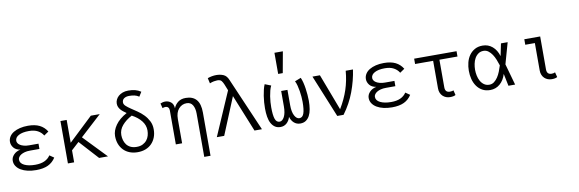

<svg xmlns="http://www.w3.org/2000/svg" viewBox="-60 -1310 6126 2030"><g transform="rotate(-10 3002.5 -295.5)"><path d="M5.9 -330.1Q5.9 -360.8 22 -386.5Q38.1 -412.1 67.1 -429.4Q96.2 -446.8 135.5 -456.3Q174.8 -465.8 222.2 -465.8Q296.9 -465.8 345.9 -441.4Q395 -417 424.8 -368.2L375 -334Q355 -368.2 317.4 -388.7Q279.8 -409.2 222.2 -409.2Q152.8 -409.2 113 -387.7Q73.2 -366.2 73.2 -330.1Q73.2 -317.9 80.6 -305.4Q87.9 -293 103.5 -283Q119.1 -272.9 143.1 -266.4Q167 -259.8 199.2 -259.8H299.8V-203.1H199.2Q166 -203.1 141.6 -196.5Q117.2 -189.9 100.6 -179.4Q84 -168.9 75.4 -155.5Q66.9 -142.1 66.9 -128.9Q66.9 -89.8 111.3 -67.9Q155.8 -45.9 228 -45.9Q288.1 -45.9 328.1 -64.5Q368.2 -83 391.1 -118.2L438 -85.9Q407.2 -37.1 356.7 -12.9Q306.2 11.2 228 11.2Q179.2 11.2 137.7 1.7Q96.2 -7.8 65.7 -25.9Q35.2 -43.9 17.6 -70.1Q0 -96.2 0 -128.9Q0 -164.1 27.6 -193.1Q55.2 -222.2 100.1 -231Q51.8 -238.8 28.8 -267.8Q5.9 -296.9 5.9 -330.1Z M1000 0H904.8L718.8 -204.1L636.7 -128.9V0H569.8V-455.1H636.7V-210L896 -455.1H991.7L763.7 -246.1Z M1254.9 -533.2Q1254.9 -513.2 1274.9 -494.6Q1294.9 -476.1 1325 -456.1Q1355 -436 1390.4 -412.1Q1425.8 -388.2 1455.8 -357.2Q1485.8 -326.2 1505.9 -287.1Q1525.9 -248 1525.9 -198.2Q1525.9 -150.9 1511.2 -113Q1496.6 -75.2 1469.7 -47.1Q1442.9 -19 1404.3 -3.9Q1365.7 11.2 1317.9 11.2Q1271 11.2 1232.4 -3.9Q1193.8 -19 1166.7 -47.1Q1139.6 -75.2 1125.2 -113Q1110.8 -150.9 1110.8 -198.2Q1110.8 -255.9 1151.4 -314Q1191.9 -372.1 1273.9 -417Q1255.9 -429.2 1240.2 -441.7Q1224.6 -454.1 1213.1 -467.5Q1201.7 -481 1194.8 -497.1Q1188 -513.2 1188 -533.2Q1188 -554.2 1197.5 -574.7Q1207 -595.2 1225.3 -611.6Q1243.7 -627.9 1270.3 -637.9Q1296.9 -647.9 1330.6 -647.9Q1371.6 -647.9 1403.8 -639.9Q1436 -631.8 1465.8 -611.8L1436 -564Q1412.6 -580.1 1386.7 -585.4Q1360.8 -590.8 1330.6 -590.8Q1297.9 -590.8 1276.4 -576.4Q1254.9 -562 1254.9 -533.2ZM1459 -198.2Q1459 -253.9 1422.9 -300Q1386.7 -346.2 1321.8 -380.9Q1256.8 -346.2 1217.3 -300Q1177.7 -253.9 1177.7 -196.8Q1177.7 -168.9 1185.3 -142.1Q1192.9 -115.2 1209.2 -93.5Q1225.6 -71.8 1252.7 -58.8Q1279.8 -45.9 1317.9 -45.9Q1356 -45.9 1382.8 -59.6Q1409.7 -73.2 1426.8 -94.7Q1443.8 -116.2 1451.4 -143.1Q1459 -169.9 1459 -198.2Z M1785.6 -377.9Q1800.8 -416 1832.8 -440.9Q1864.7 -465.8 1915.5 -465.8Q1990.7 -465.8 2029.8 -420.9Q2068.8 -376 2068.8 -282.2V182.1H2001.5V-282.2Q2001.5 -338.9 1980.5 -374Q1959.5 -409.2 1915.5 -409.2Q1864.7 -409.2 1830.3 -370.1Q1795.9 -331.1 1795.9 -259.8V0H1728.5V-365.2Q1728.5 -386.2 1717.5 -397.7Q1706.5 -409.2 1689.5 -409.2Q1672.9 -409.2 1656.7 -401.9L1643.6 -454.1Q1653.8 -459 1667.7 -462.4Q1681.6 -465.8 1695.8 -465.8Q1730.5 -465.8 1757.1 -444.3Q1783.7 -422.9 1785.6 -377.9Z M2572.8 0 2411.6 -397.9 2247.6 0H2168.5L2371.6 -467.8L2343.8 -537.1Q2334.5 -559.1 2322 -575Q2309.6 -590.8 2276.4 -590.8Q2262.7 -590.8 2240.7 -586.9Q2218.8 -583 2195.8 -573.2L2182.6 -630.9Q2229.5 -647.9 2276.4 -647.9Q2318.4 -647.9 2353 -633.1Q2387.7 -618.2 2406.7 -569.8L2652.8 0Z M2957.5 -79.1Q2946.3 -39.1 2918.5 -13.9Q2890.6 11.2 2851.6 11.2Q2816.4 11.2 2792 -5.4Q2767.6 -22 2752 -51Q2736.3 -80.1 2729.5 -121.1Q2722.7 -162.1 2722.7 -210.9Q2722.7 -241.2 2725.1 -275.6Q2727.5 -310.1 2732.9 -344Q2738.3 -377.9 2745.8 -409.4Q2753.4 -440.9 2763.7 -463.9L2829.6 -438Q2818.4 -416 2811 -387.5Q2803.7 -358.9 2798.6 -327.9Q2793.5 -296.9 2791.5 -266.4Q2789.6 -235.8 2789.6 -210.9Q2789.6 -127 2803.5 -86.4Q2817.4 -45.9 2851.6 -45.9Q2881.3 -45.9 2902.3 -85.9Q2923.3 -126 2923.3 -198.2V-362.8H2990.7V-198.2Q2990.7 -126 3012.2 -85.9Q3033.7 -45.9 3063.5 -45.9Q3097.7 -45.9 3112.1 -86.4Q3126.5 -127 3126.5 -210.9Q3126.5 -235.8 3124 -266.4Q3121.6 -296.9 3116.5 -327.9Q3111.3 -358.9 3104 -387.5Q3096.7 -416 3085.4 -438L3151.4 -463.9Q3161.6 -440.9 3169.7 -409.4Q3177.7 -377.9 3182.6 -344Q3187.5 -310.1 3190.4 -275.6Q3193.4 -241.2 3193.4 -210.9Q3193.4 -162.1 3186.5 -121.1Q3179.7 -80.1 3164.1 -51Q3148.4 -22 3124 -5.4Q3099.6 11.2 3063.5 11.2Q3024.4 11.2 2996.3 -13.9Q2968.3 -39.1 2957.5 -79.1ZM3013.7 -772.9 2972.7 -545.9H2923.3V-772.9Z M3710.4 -455.1Q3693.4 -337.9 3649.9 -220.9Q3606.4 -104 3529.3 0H3461.4L3275.4 -455.1H3355.5L3503.4 -64.9Q3561.5 -161.1 3592.5 -255.1Q3623.5 -349.1 3632.3 -455.1Z M3827.1 -330.1Q3827.1 -360.8 3843.3 -386.5Q3859.4 -412.1 3888.4 -429.4Q3917.5 -446.8 3956.8 -456.3Q3996.1 -465.8 4043.5 -465.8Q4118.2 -465.8 4167.2 -441.4Q4216.3 -417 4246.1 -368.2L4196.3 -334Q4176.3 -368.2 4138.7 -388.7Q4101.1 -409.2 4043.5 -409.2Q3974.1 -409.2 3934.3 -387.7Q3894.5 -366.2 3894.5 -330.1Q3894.5 -317.9 3901.9 -305.4Q3909.2 -293 3924.8 -283Q3940.4 -272.9 3964.4 -266.4Q3988.3 -259.8 4020.5 -259.8H4121.1V-203.1H4020.5Q3987.3 -203.1 3962.9 -196.5Q3938.5 -189.9 3921.9 -179.4Q3905.3 -168.9 3896.7 -155.5Q3888.2 -142.1 3888.2 -128.9Q3888.2 -89.8 3932.6 -67.9Q3977.1 -45.9 4049.3 -45.9Q4109.4 -45.9 4149.4 -64.5Q4189.5 -83 4212.4 -118.2L4259.3 -85.9Q4228.5 -37.1 4178 -12.9Q4127.4 11.2 4049.3 11.2Q4000.5 11.2 3959 1.7Q3917.5 -7.8 3887 -25.9Q3856.4 -43.9 3838.9 -70.1Q3821.3 -96.2 3821.3 -128.9Q3821.3 -164.1 3848.9 -193.1Q3876.5 -222.2 3921.4 -231Q3873 -238.8 3850.1 -267.8Q3827.1 -296.9 3827.1 -330.1Z M4561 -397.9H4367.2V-455.1H4822.3V-397.9H4628.4V-101.1Q4628.4 -45.9 4680.2 -45.9Q4694.3 -45.9 4702.9 -47.9Q4711.4 -49.8 4718.3 -53.2L4731 -1Q4711.4 11.2 4671.4 11.2Q4649.4 11.2 4629.4 3.7Q4609.4 -3.9 4594.2 -18.1Q4579.1 -32.2 4570.1 -53.2Q4561 -74.2 4561 -101.1Z M4981 -228Q4981 -196.8 4987.5 -164.8Q4994.1 -132.8 5008.5 -106.4Q5022.9 -80.1 5046.6 -63Q5070.3 -45.9 5103 -45.9Q5132.3 -45.9 5154.8 -63Q5177.2 -80.1 5194.6 -106Q5211.9 -131.8 5224.6 -164.3Q5237.3 -196.8 5247.1 -228Q5237.3 -258.8 5224.6 -291Q5211.9 -323.2 5194.6 -349.1Q5177.2 -375 5154.8 -392.1Q5132.3 -409.2 5103 -409.2Q5070.3 -409.2 5046.6 -392.1Q5022.9 -375 5008.5 -349.1Q4994.1 -323.2 4987.5 -291Q4981 -258.8 4981 -228ZM4914.1 -228Q4914.1 -273.9 4925 -316.9Q4936 -359.9 4959.5 -392.8Q4982.9 -425.8 5018.6 -445.8Q5054.2 -465.8 5103 -465.8Q5163.1 -465.8 5207.5 -428Q5252 -390.1 5272 -323.2L5299.3 -455.1H5371.1L5307.1 -228L5371.1 0H5299.3L5272 -131.8Q5252 -64.9 5207.5 -26.9Q5163.1 11.2 5103 11.2Q5054.2 11.2 5018.6 -8.8Q4982.9 -28.8 4959.5 -62.5Q4936 -96.2 4925 -139.2Q4914.1 -182.1 4914.1 -228Z M5822.8 -1Q5812 4.9 5798.1 8.1Q5784.2 11.2 5763.2 11.2Q5741.2 11.2 5721.2 3.7Q5701.2 -3.9 5686 -18.1Q5670.9 -32.2 5661.9 -53.2Q5652.8 -74.2 5652.8 -101.1V-396H5549.8V-455.1H5720.2V-101.1Q5720.2 -45.9 5772 -45.9Q5795.9 -45.9 5809.1 -54.2Z"/></g></svg>

Font: Anonymous Pro
Style: Regular
Weight: 400
Monospace: yes
Designer: Mark Simonson
Version: Version 1.003